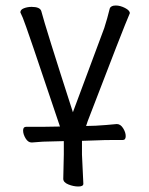

<svg xmlns="http://www.w3.org/2000/svg" viewBox="-20 -506 540 698"><path d="M283 162Q283 172 265 172Q247 172 228.5 164.5Q210 157 210 144L212 55V7L136 9Q121 10 96 12H95Q82 12 73 -3Q64 -18 64 -31.5Q64 -45 75 -45H136L198 -46Q74 -416 63 -441L54 -461Q54 -471 67 -476Q80 -481 95 -481Q125 -481 130 -466Q145 -408 245 -98L359 -404Q370 -438 379 -475Q383 -486 401 -486Q417 -486 434.5 -477Q452 -468 452 -458Q430 -408 299 -66L293 -48L328 -49Q364 -51 404 -55H405Q418 -55 427.5 -40Q437 -25 437 -11Q437 3 426 3H387Q359 3 339 4L278 6V56Z"/></svg>

Font: LXGW WenKai Mono TC
Style: Regular
Weight: 400
Designer: LXGW / Fontworks Inc.
Foundry: LXGW / Fontworks Inc.
Version: Version 1.330